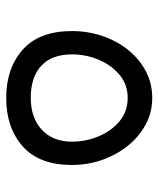

<svg xmlns="http://www.w3.org/2000/svg" viewBox="34 -617 510 618"><g transform="rotate(90 289.0 -308.0)"><path d="M295 -73Q200 -73 140 -126Q80 -179 80 -285Q80 -335 95.5 -381.5Q111 -428 140 -464.5Q169 -501 208.5 -522Q248 -543 295 -543Q342 -543 381.5 -521.5Q421 -500 450 -463.5Q479 -427 495 -381Q511 -335 511 -285Q511 -179 451 -126Q391 -73 295 -73ZM295 -152Q359 -152 397.5 -187.5Q436 -223 436 -285Q436 -329 419 -370Q402 -411 370.5 -437.5Q339 -464 295 -464Q252 -464 220.5 -437.5Q189 -411 172 -370Q155 -329 155 -285Q155 -220 191.5 -186Q228 -152 295 -152Z"/></g></svg>

Font: Baloo Bhaijaan 2
Style: Regular
Weight: 400
Designer: Sanskriti Dholi, Noopur Datye and Ek Type
Foundry: Ek Type
Version: Version 1.701